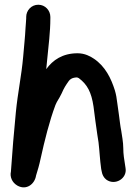

<svg xmlns="http://www.w3.org/2000/svg" viewBox="-20 -736 576 811"><path d="M90.7 -658.5C90.7 -648.5 88.9 -638.8 87.8 -617.4C85.7 -575.3 82.2 -549 77.9 -496.7C70.6 -413.9 55.2 -346.1 46.9 -261.2C38.8 -176 31.7 -95.4 26.1 -11C21.3 10.1 30 34.5 53.6 48.1C92 69.4 126.9 41.1 132.3 5.5C139.1 -16.4 145.9 -38.8 151.9 -67.5C168.3 -141.8 188.5 -223.9 214.1 -292.2C222.6 -312.8 226.8 -313.3 240.8 -342.3C250.6 -365 257.3 -375.2 270.6 -394C275.9 -401.3 285.2 -408.5 305.5 -409C306.6 -408.7 309.2 -407.9 312.9 -406C348.5 -379.2 365.9 -347.3 375 -286.1C379.7 -243.4 386.1 -205.5 391.1 -167.2L396.1 -135.2C400.3 -100.9 402 -60.5 407.2 -24C407.2 -23.6 407.3 -22.9 407.4 -22.3L410 -10.1C411.6 1.1 418.4 14.7 428.6 22.4C464.9 49.6 518.1 18.6 510.3 -25.9L508.3 -39.2C504.8 -62.2 500.7 -83 500.7 -111.3C500.9 -123.4 499.1 -135.1 497.4 -149.4L492.2 -183.1C487.7 -205.7 486.3 -222.9 482.4 -250.7L475.5 -300C473.4 -319.4 470.1 -338.2 465.1 -354.7C449.4 -404.4 425 -455.7 376.3 -488.2C361.8 -498.1 338 -511 307.8 -511C244.3 -511 203 -482.3 175.3 -443.9C176.9 -457.5 178.4 -472.7 179.6 -487.2C184.9 -542.5 192.7 -600.3 192.7 -658.5V-664.5C192.7 -691.5 171.3 -716 141.7 -716C112.1 -716 90.7 -691.5 90.7 -664.5Z"/></svg>

Font: Take Off
Style: YouHoser
Weight: 400
Foundry: Cannot Into Space Fonts
Version: Version 0.89